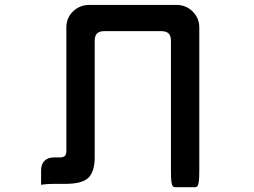

<svg xmlns="http://www.w3.org/2000/svg" viewBox="-20 -737 1040 787"><path d="M408.2 -609.4Q387.2 -609.4 377.7 -599.9Q368.2 -590.3 368.2 -569.3V-91.8Q368.2 -34.7 342.8 -8.8Q329.1 4.4 305.7 10.5Q282.2 16.6 248 16.6H207Q173.3 16.6 158.7 19L148.4 20.5V-37.6Q148.4 -64 162.4 -77.9Q176.3 -91.8 202.1 -91.8H228.5Q240.2 -92.3 245.8 -97.9Q251.5 -103.5 252 -115.2V-624Q252 -664.1 279.5 -690.4Q307.1 -716.8 345.7 -716.8H703.1Q742.7 -716.8 769.8 -689.7Q796.9 -662.6 796.9 -624V-37.1Q796.9 -7.8 795.4 3.4Q793.9 14.6 792.5 19.5Q791 24.4 787.8 27.3Q784.7 30.3 780.3 30.3H697.3Q691.4 30.3 687.5 24.9Q684.1 20.5 682.4 6.3Q680.7 -7.8 680.7 -37.1V-569.3Q680.7 -590.3 671.1 -599.9Q661.6 -609.4 640.6 -609.4Z"/></svg>

Font: YuPearl-SemiBold
Style: SemiBold
Weight: 600
Designer: Max Yao
Foundry: Max-Everyday
Version: Version 1.011; ttfautohint (v1.8.3)